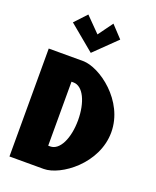

<svg xmlns="http://www.w3.org/2000/svg" viewBox="-201 -1266 1120 1379"><g transform="rotate(20 359.0 -576.0)"><path d="M228.8 -1152 143.8 -1061 339.1 -899 505.5 -1061 420.5 -1152 339.1 -1040ZM45 -825V0H306.9C436.7 0 673 -172 673 -413C673 -653 435.5 -825 306.9 -825ZM280 -168V-657H295.3C369.1 -657 419.2 -550 419.2 -412C418.7 -274 368.6 -168 295.3 -168Z"/></g></svg>

Font: Blink
Style: Wide
Weight: 400
Designer: Mew Too
Foundry: Cannot Into Space Fonts
Version: Version 001.000